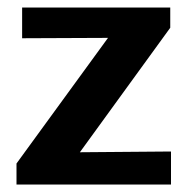

<svg xmlns="http://www.w3.org/2000/svg" viewBox="-20 -492 513 512"><path d="M24 0V-56L268 -391Q229 -391 153 -390.5Q77 -390 39 -390V-472H434V-418L193 -86Q232 -86 315 -87Q398 -88 436 -88V0Z"/></svg>

Font: Coval
Style: Heavy
Weight: 900
Foundry: Context Ltd
Version: Version 001.000